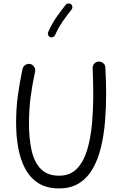

<svg xmlns="http://www.w3.org/2000/svg" viewBox="-20 -1056 699 1106"><path d="M153.8 -687.5Q168.5 -684.1 176.8 -671.1Q185.1 -658.2 182.1 -643.6Q165.5 -567.4 156.2 -495.8Q147 -424.3 147 -341.8Q147 -257.8 161.9 -190.2Q176.8 -122.6 214.6 -83.3Q252.4 -43.9 320.3 -43.9Q383.8 -43.9 422.6 -84Q461.4 -124 481.9 -191.7Q502.4 -259.3 509.8 -343.3Q517.1 -427.2 517.1 -514.6Q517.1 -549.3 516.1 -591.1Q515.1 -632.8 513.7 -662.6Q513.2 -678.2 523.2 -689.5Q533.2 -700.7 548.3 -701.2Q564 -701.7 575.2 -691.7Q586.4 -681.6 586.9 -666.5Q588.9 -636.2 590.1 -593.3Q591.3 -550.3 591.3 -514.6Q591.3 -435.1 585 -356.7Q578.6 -278.3 562 -209Q545.4 -139.6 515.1 -85.9Q484.9 -32.2 437 -1.5Q389.2 29.3 320.3 29.3Q249.5 29.3 201.9 -0.5Q154.3 -30.3 126 -82.8Q97.7 -135.3 85.2 -203.4Q72.8 -271.5 72.8 -348.1Q72.8 -431.2 82.8 -505.4Q92.8 -579.6 109.9 -659.2Q113.3 -673.8 126.2 -682.1Q139.2 -690.4 153.8 -687.5ZM389.2 -1031.7Q396 -1026.4 397 -1017.3Q397.9 -1008.3 392.6 -1001.5Q365.2 -967.3 341.3 -932.9Q317.4 -898.4 296.9 -853.5Q293.5 -845.7 284.9 -842.3Q276.4 -838.9 268.1 -842.3Q260.3 -846.2 257.1 -854.7Q253.9 -863.3 257.3 -871.1Q279.3 -919.9 305.2 -957Q331.1 -994.1 358.4 -1028.3Q363.8 -1035.2 373 -1036.1Q382.3 -1037.1 389.2 -1031.7Z"/></svg>

Font: Mikhak-DS2-FD Regular
Style: Regular
Weight: 400
Designer: Amin Abedi
Version: Version 3.4